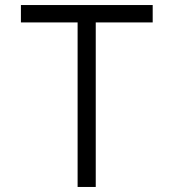

<svg xmlns="http://www.w3.org/2000/svg" viewBox="-20 -742 689 762"><path d="M586 -653H360V0H288V-653H63V-722H586Z"/></svg>

Font: SUIT
Style: Regular
Weight: 400
Designer: Sunn Youn; Korean Glyphs from Source Han Sans (Sandoll Communications; Soo-young Jang, Joo-yeon Kang)
Foundry: Sunn
Version: Version 1.140